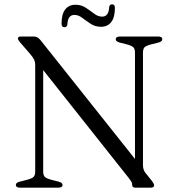

<svg xmlns="http://www.w3.org/2000/svg" viewBox="-20 -869 822 889"><path d="M269.5 -13Q269.5 0 249.5 0H74Q53.5 0 53.5 -13Q53.5 -23 70 -27.5L105 -36.5Q128.5 -42.5 135.8 -50.2Q143 -58 143 -75.5V-568Q143 -581.5 138.5 -591.8Q134 -602 118 -621L72 -674Q63 -685 63 -690.5Q63 -700 76.5 -700H135Q145.5 -700 152.8 -696.2Q160 -692.5 168.5 -682L605 -133V-624.5Q605 -642 598 -649.5Q591 -657 567.5 -663.5L532 -672.5Q516 -677.5 516 -687Q516 -700 536 -700H711.5Q731.5 -700 731.5 -687Q731.5 -677.5 715.5 -672.5L680 -663.5Q656.5 -657.5 649.2 -650Q642 -642.5 642 -624.5V-104.5Q642 -82.5 653.5 -68.5L684 -30.5Q693.5 -18 693.5 -11Q693.5 0 677.5 0H607Q592 0 592 -12.5Q592 -20 589.2 -25.8Q586.5 -31.5 574 -47.5L180 -544.5V-75.5Q180 -58 187 -50.5Q194 -43 218 -36.5L253 -27.5Q269.5 -22.5 269.5 -13ZM448 -745Q420.5 -745 399.8 -758.8Q379 -772.5 361 -786.2Q343 -800 324.5 -800Q294 -800 292 -756Q290.5 -743 278 -743Q265 -743 265 -759.5Q265 -803.5 282 -825.2Q299 -847 329 -847Q356.5 -847 377.2 -833.2Q398 -819.5 415.8 -805.8Q433.5 -792 453 -792Q483.5 -792 485.5 -836Q487 -849 499.5 -849Q512 -849 512 -832.5Q512 -788.5 495 -766.8Q478 -745 448 -745Z"/></svg>

Font: Fraunces 9pt Light
Style: Regular
Weight: 300
Version: Version 1.000;[0bf87f6ff]